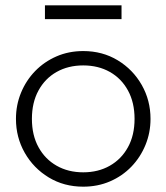

<svg xmlns="http://www.w3.org/2000/svg" viewBox="-20 -687 626 722"><path d="M293 15Q220.5 15 163.2 -19.8Q106 -54.5 73 -112.5Q40 -170.5 40 -240Q40 -292 59 -338.2Q78 -384.5 112.2 -419.8Q146.5 -455 192.5 -475Q238.5 -495 293 -495Q365.5 -495 422.8 -460.2Q480 -425.5 513 -367.5Q546 -309.5 546 -240Q546 -188 527 -141.8Q508 -95.5 474 -60.2Q440 -25 393.8 -5Q347.5 15 293 15ZM293 -39Q349.5 -39 393 -63.8Q436.5 -88.5 461.2 -133.5Q486 -178.5 486 -240Q486 -301.5 461.2 -346.8Q436.5 -392 393 -416.5Q349.5 -441 293 -441Q236.5 -441 193 -416.5Q149.5 -392 124.8 -346.8Q100 -301.5 100 -240Q100 -178.5 124.8 -133.5Q149.5 -88.5 193 -63.8Q236.5 -39 293 -39ZM149 -615V-667H437V-615Z"/></svg>

Font: Geologica Roman Thin
Style: Regular
Weight: 250
Designer: Sindre Bremnes, Frode Helland
Foundry: Monokrom Skriftforlag AS
Version: Version 1.010;gftools[0.9.28]